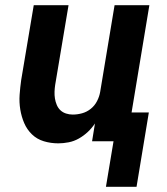

<svg xmlns="http://www.w3.org/2000/svg" viewBox="-20 -540 640 734"><path d="M502 174H385L414 0H332L343 -68Q331 -50 315.5 -35.5Q300 -21 281.5 -10.5Q263 0 242.5 4Q222 8 203 8Q174 8 147.5 0Q121 -8 102 -26.5Q83 -45 72.5 -69.5Q62 -94 57.5 -121.5Q53 -149 55 -177.5Q57 -206 61 -234L109 -520H242L191 -216Q189 -203 188.5 -189.5Q188 -176 190 -163.5Q192 -151 197 -139Q202 -127 211 -118.5Q220 -110 232.5 -106Q245 -102 258 -102Q276 -102 294 -107Q312 -112 327 -124Q342 -136 351 -153.5Q360 -171 363 -189L418 -520H551L483 -110H549Z"/></svg>

Font: Iosevka Aile Extrabold
Style: Italic
Weight: 800
Italic angle: -9°
Designer: Belleve Invis
Foundry: Belleve Invis
Version: Version 31.1.0; ttfautohint (v1.8.4)